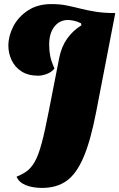

<svg xmlns="http://www.w3.org/2000/svg" viewBox="-20 -724 585 941"><path d="M186 197Q140 197 106.5 183.5Q73 170 61 142Q91 130 112 114.5Q133 99 150.5 68.5Q168 38 184 -21Q200 -80 219 -179L270 -439Q281 -495 309 -534.5Q337 -574 379 -600L377 -610Q356 -620 339.5 -623Q323 -626 313 -626Q272 -626 246.5 -593.5Q221 -561 221 -505Q221 -476 226 -450Q231 -424 247 -388Q231 -369 208 -361Q185 -353 168 -353Q118 -353 85.5 -374Q53 -395 37 -429Q21 -463 21 -500Q21 -547 45 -594Q69 -641 116.5 -672.5Q164 -704 232 -704Q274 -704 308 -697Q342 -690 375.5 -681.5Q409 -673 449.5 -666.5Q490 -660 545 -660L451 -174Q424 -34 389 47.5Q354 129 305.5 163Q257 197 186 197Z"/></svg>

Font: Sansita Swashed Black
Style: Regular
Weight: 900
Designer: Pablo Cosgaya
Foundry: Omnibus-Type
Version: Version 1.003; ttfautohint (v1.8.3)